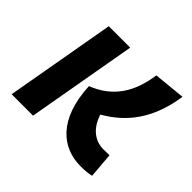

<svg xmlns="http://www.w3.org/2000/svg" viewBox="-132 -684 851 851"><g transform="rotate(45 293.0 -258.5)"><path d="M464.8 9.8C494.1 9.8 511.7 7.8 531.2 3.4L521.5 -115.2C512.7 -115.7 507.8 -115.2 501.5 -115.2C496.6 -114.7 490.7 -114.7 481.9 -114.7C449.7 -114.7 392.1 -130.4 365.2 -213.9C435.5 -255.4 539.1 -333 566.9 -527.3L418 -512.7C400.9 -393.6 350.1 -311 240.2 -267.6C249.5 -68.4 350.1 9.8 464.8 9.8ZM23.4 0H157.7L249 -517.6H114.7Z"/></g></svg>

Font: Cascadia Code NF
Style: Bold Italic
Weight: 700
Italic angle: -10°
Monospace: yes
Designer: Aaron Bell
Foundry: Saja Typeworks
Version: Version 2404.023